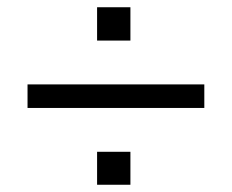

<svg xmlns="http://www.w3.org/2000/svg" viewBox="-20 -551 640 530"><path d="M56 -253V-318H544V-253ZM248 -41V-132H340V-41ZM248 -439V-531H340V-439Z"/></svg>

Font: Nunito Sans 9pt
Style: Regular
Weight: 400
Version: Version 3.101;gftools[0.9.27]